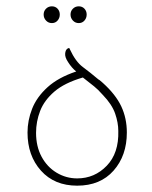

<svg xmlns="http://www.w3.org/2000/svg" viewBox="-20 -578 482 607"><path d="M144 -505Q133 -505 125.5 -513Q118 -521 118 -532Q118 -543 125.5 -550.5Q133 -558 144 -558Q155 -558 162 -550.5Q169 -543 169 -532Q169 -521 162 -513Q155 -505 144 -505ZM229 -505Q218 -505 210.5 -513Q203 -521 203 -532Q203 -543 210.5 -550.5Q218 -558 229 -558Q240 -558 247 -550.5Q254 -543 254 -532Q254 -521 247 -513Q240 -505 229 -505ZM305 -316Q346 -279 363.5 -241.5Q381 -204 381 -159Q381 -86 339 -38.5Q297 9 224 9Q152 9 109.5 -38.5Q67 -86 67 -159Q67 -197 81.5 -234Q96 -271 130 -302Q164 -333 221 -352Q207 -363 195 -382Q185 -397 186 -408.5Q187 -420 193 -424Q195 -426 198 -426Q200 -426 201 -422Q219 -383 242 -366Q265 -349 291 -327Q295 -325 298 -322Q301 -319 305 -316ZM224 -14Q279 -14 317.5 -54Q356 -94 354 -164Q354 -190 344 -219Q334 -248 305 -278Q289 -296 277.5 -305Q266 -314 242 -333Q184 -316 152 -288.5Q120 -261 107 -227.5Q94 -194 94 -158Q94 -115 111.5 -82.5Q129 -50 159 -32Q189 -14 224 -14Z"/></svg>

Font: Zain ExtraLight
Style: Regular
Weight: 200
Designer: Zain,Boutros
Foundry: Mobile Telecommunications Company (Zain), 2024
Version: Version 1.51; ttfautohint (v1.8.4)